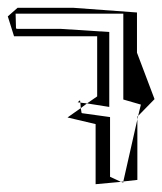

<svg xmlns="http://www.w3.org/2000/svg" viewBox="-30 -469 416 492"><path d="M-10 -427 6 -376H219V-222L193 -204L250 -195V-387L126 -395H15L11 -396L10 -434H286V-214L331 -201L324 -172L366 -215L321 -334V-437L158 -449H15ZM252 -169 180 -179 179 -180 177 -192 143 -168 215 -151V3L280 -3L252 -16ZM322 -8V-163L286 -4ZM193 -204 177 -192 176 -206ZM169 -207 176 -206 175 -212ZM280 -3 286 -4V-1ZM322 -170 324 -172 322 -163ZM223 -149 215 -151Z"/></svg>

Font: Quebrada
Style: Regular
Weight: 400
Designer: deFharo
Foundry: deFharo
Version: Version 1.034 2012